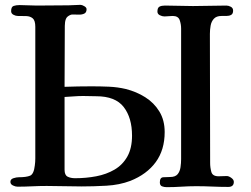

<svg xmlns="http://www.w3.org/2000/svg" viewBox="-20 -777 1040 794"><path d="M526 -216Q526 -290 491.5 -334.5Q457 -379 378 -379Q365 -379 351.5 -379.5Q338 -380 324 -380Q305 -380 286 -378.5Q267 -377 247 -376V-75Q247 -53 259.5 -46.5Q272 -40 291 -40Q336 -40 378 -48Q420 -56 453.5 -75.5Q487 -95 506.5 -129.5Q526 -164 526 -216ZM661 -231Q661 -157 624 -106.5Q587 -56 519 -29Q474 -12 420 -9Q366 -6 318 -6Q282 -6 245.5 -7Q209 -8 173 -8Q143 -8 112.5 -6.5Q82 -5 52 -5Q44 -5 33.5 -10Q23 -15 23 -25Q23 -36 35.5 -40Q48 -44 57 -44Q89 -44 104.5 -50.5Q120 -57 124 -93Q126 -107 126 -122Q126 -137 126 -152V-666Q126 -692 115.5 -701Q105 -710 88.5 -710.5Q72 -711 53 -711Q45 -711 35.5 -716Q26 -721 26 -731Q26 -749 36.5 -752.5Q47 -756 61 -756Q79 -756 96.5 -755Q114 -754 132 -754Q165 -754 198 -754.5Q231 -755 264 -755Q276 -755 288.5 -756Q301 -757 313 -757Q319 -757 328.5 -751.5Q338 -746 338 -739Q338 -725 328 -720.5Q318 -716 305.5 -716.5Q293 -717 283 -717Q281 -717 278 -717Q275 -717 273 -716Q257 -710 252.5 -698.5Q248 -687 248 -670Q248 -607 247.5 -544Q247 -481 247 -418Q275 -419 303 -419.5Q331 -420 359 -420Q394 -420 430 -418.5Q466 -417 500 -409Q544 -398 580.5 -375Q617 -352 639 -316Q661 -280 661 -231ZM947 -25Q947 -4 924 -4Q891 -4 857.5 -5.5Q824 -7 791 -7Q760 -7 730 -5Q700 -3 669 -3Q659 -3 650 -6.5Q641 -10 641 -23Q641 -43 655 -44Q669 -45 683 -45Q705 -45 714.5 -56.5Q724 -68 726.5 -85.5Q729 -103 729 -119V-659Q729 -677 723 -694Q717 -711 694 -711Q686 -711 677 -710Q668 -709 660 -709Q651 -709 641 -714Q631 -719 631 -729Q631 -745 639.5 -749.5Q648 -754 662 -754Q691 -754 720 -753Q749 -752 778 -752Q813 -752 847.5 -753Q882 -754 916 -754Q925 -754 934.5 -749Q944 -744 944 -733Q944 -720 936 -715.5Q928 -711 916.5 -711Q905 -711 896 -711Q875 -711 864.5 -699.5Q854 -688 851 -671Q848 -654 848 -637Q848 -504 848.5 -370.5Q849 -237 849 -103Q849 -84 854 -66Q859 -48 884 -48Q892 -48 901 -48.5Q910 -49 918 -49Q926 -49 936.5 -41.5Q947 -34 947 -25Z"/></svg>

Font: Kaisei Tokumin
Style: Bold
Weight: 700
Designer: Font-Kai, 金井和夫
Foundry: KAZUO KANAI
Version: Version 5.003